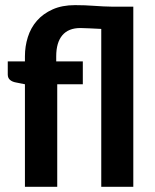

<svg xmlns="http://www.w3.org/2000/svg" viewBox="-20 -717 594 737"><path d="M75.7 0V-393.6L41.5 -400.4Q27.3 -402.8 18.6 -410.2Q9.8 -417.5 9.8 -431.2V-481.4H75.7V-501Q75.7 -539.1 86.9 -574.7Q98.1 -610.4 121.8 -637.5Q145.5 -664.6 181.9 -680.9Q218.3 -697.3 268.1 -697.3Q306.6 -697.3 341.6 -694.6Q376.5 -691.9 411.1 -691.4H491.7V0H368.7V-606Q345.2 -606.9 324 -608.2Q302.7 -609.4 288.6 -609.4Q242.7 -609.4 219.2 -581.5Q195.8 -553.7 195.8 -501V-481.4H297.9V-393.6H199.7V0Z"/></svg>

Font: Carlito
Style: Bold
Weight: 700
Designer: Lukasz Dziedzic
Foundry: tyPoland Lukasz Dziedzic
Version: Version 1.104